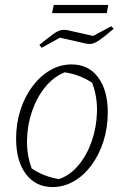

<svg xmlns="http://www.w3.org/2000/svg" viewBox="-20 -747 500 775"><path d="M192 8Q124 8 84.5 -44.5Q45 -97 45 -187Q45 -249 62.5 -303Q80 -357 111 -398.5Q142 -440 182.5 -463.5Q223 -487 269 -487Q337 -487 376 -435Q415 -383 415 -293Q415 -231 397.5 -176.5Q380 -122 349.5 -80.5Q319 -39 278.5 -15.5Q238 8 192 8ZM218 -24Q264 -40 298 -81.5Q332 -123 351 -179Q370 -235 371.5 -296Q373 -357 352 -413Q300 -447 241 -455Q196 -437 162 -395Q128 -353 109 -297Q90 -241 89 -180.5Q88 -120 108 -67Q157 -34 218 -24ZM190 -694 197 -727H417L411 -694ZM148 -554 139 -566Q174 -594 193 -608Q212 -622 225 -625Q238 -628 253 -625L356 -602L429 -641L439 -631Q404 -601 384 -587Q364 -573 351 -570.5Q338 -568 323 -572L222 -595Z"/></svg>

Font: Piazzolla ExtraLight
Style: Italic
Weight: 200
Italic angle: -11.3°
Designer: Juan Pablo del Peral
Foundry: Huerta Tipografica
Version: Version 1.330